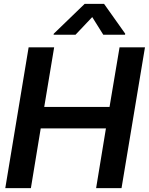

<svg xmlns="http://www.w3.org/2000/svg" viewBox="-20 -972 769 992"><path d="M7.3 0 127.9 -727.5H259.8L208.5 -419.4H545.9L597.7 -727.5H729L607.9 0H476.6L527.3 -308.6H190.4L139.6 0ZM513.7 -792.5 456.5 -883.8 370.1 -792.5H256.8L257.8 -797.9L417.5 -952.1H517.6L627 -797.9L626 -792.5Z"/></svg>

Font: Inter Tight SemiBold
Style: Italic
Weight: 600
Italic angle: -9.39999°
Designer: Rasmus Andersson
Foundry: rsms
Version: Version 3.004